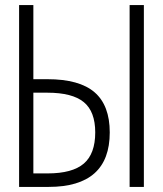

<svg xmlns="http://www.w3.org/2000/svg" viewBox="-20 -734 640 754"><path d="M55 0V-714H111V-423H166Q292 -423 351.5 -371.5Q411 -320 411 -214Q411 0 171 0ZM489 0V-714H545V0ZM111 -53H167Q264 -53 309 -91.5Q354 -130 354 -214Q354 -296 309 -333Q264 -370 166 -370H111Z"/></svg>

Font: Noto Sans Mono Light
Style: Regular
Weight: 300
Designer: Monotype Design Team
Foundry: Monotype Imaging Inc.
Version: Version 2.014; ttfautohint (v1.8.4.7-5d5b)